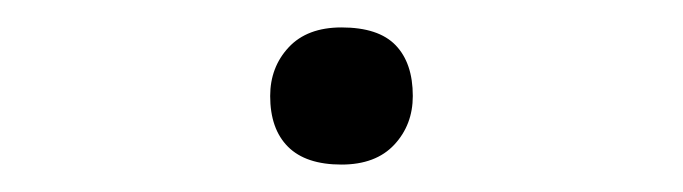

<svg xmlns="http://www.w3.org/2000/svg" viewBox="-20 -110 498 140"><path d="M229 10Q203 10 190 -3Q177 -16 177 -40Q177 -61 190.5 -75.5Q204 -90 229 -90Q256 -90 268.5 -77Q281 -64 281 -40Q281 -19 267.5 -4.5Q254 10 229 10Z"/></svg>

Font: Lexend Peta ExtraLight
Style: Regular
Weight: 250
Version: Version 1.007